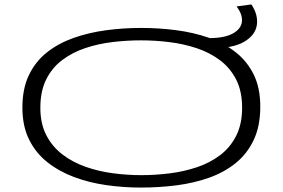

<svg xmlns="http://www.w3.org/2000/svg" viewBox="-20 -836 1275 866"><path d="M616 10Q537 10 459.5 -1Q382 -12 314 -37.5Q246 -63 193.5 -104.5Q141 -146 111 -207Q81 -268 81 -351Q81 -436 110.5 -497.5Q140 -559 192 -600Q244 -641 312 -665Q380 -689 458 -699.5Q536 -710 616 -710Q696 -710 773.5 -700Q851 -690 919.5 -666.5Q988 -643 1041 -602Q1094 -561 1124 -500.5Q1154 -440 1154 -355Q1154 -267 1124 -204Q1094 -141 1042 -99.5Q990 -58 922 -34Q854 -10 775.5 0Q697 10 616 10ZM616 -46Q680 -46 744.5 -54Q809 -62 867.5 -81.5Q926 -101 972 -135.5Q1018 -170 1045 -223Q1072 -276 1072 -350Q1072 -425 1045 -477.5Q1018 -530 972 -564.5Q926 -599 867.5 -618.5Q809 -638 744.5 -646Q680 -654 616 -654Q553 -654 489 -646.5Q425 -639 366 -619.5Q307 -600 261 -565.5Q215 -531 188.5 -478Q162 -425 162 -350Q162 -278 189 -226Q216 -174 262 -139Q308 -104 366.5 -83.5Q425 -63 489.5 -54.5Q554 -46 616 -46ZM911 -618V-664H921Q992 -664 1029.5 -684.5Q1067 -705 1071 -737.5Q1075 -770 1047 -807L1114 -816Q1145 -769 1138.5 -723.5Q1132 -678 1082 -648Q1032 -618 931 -618Z"/></svg>

Font: Georama ExtraExtended Light
Style: Regular
Weight: 300
Width: 8
Designer: Jean-Baptiste Levee
Foundry: Production Type
Version: Version 1.000